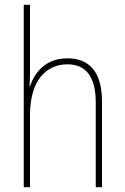

<svg xmlns="http://www.w3.org/2000/svg" viewBox="-20 -780 520 800"><path d="M105 -494V-760H79V0H105V-300C105 -447 174 -512 261 -512C332 -512 379 -468 379 -353V0H405V-357C405 -479 353 -537 261 -537C169 -537 124 -477 105 -421H103C105 -446 105 -463 105 -494Z"/></svg>

Font: Noto Sans Oriya Cond Thin
Style: Regular
Weight: 100
Width: 3
Designer: Amélie Bonet and Sol Matas
Foundry: Google LLC
Version: Version 2.006